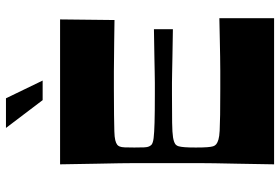

<svg xmlns="http://www.w3.org/2000/svg" viewBox="-164 -752 917 628"><g transform="rotate(-90 294.0 -438.5)"><path d="M70 0Q71 -72 72 -118Q73 -164 73.5 -194.5Q74 -225 74 -247.5Q74 -270 74 -293.5Q74 -317 74 -350Q74 -383 74 -406.5Q74 -430 74 -452.5Q74 -475 73.5 -505.5Q73 -536 72 -582Q71 -628 70 -700H544L542 -522Q499 -523 471 -523Q443 -523 420.5 -523.5Q398 -524 373.5 -524Q349 -524 316 -524Q265 -524 231.5 -523.5Q198 -523 178.5 -522.5Q159 -522 149 -519.5Q139 -517 134 -513Q131 -511 128.5 -505.5Q126 -500 125.5 -489Q125 -478 125 -457Q125 -436 125.5 -425Q126 -414 128.5 -409Q131 -404 134 -401Q140 -396 156 -394Q172 -392 206 -391Q240 -390 301 -390Q322 -390 337 -390Q352 -390 370.5 -390.5Q389 -391 421.5 -391.5Q454 -392 512 -393V-331Q454 -332 421.5 -332.5Q389 -333 370.5 -333.5Q352 -334 337 -334Q322 -334 301 -334Q240 -334 206.5 -333.5Q173 -333 158 -330.5Q143 -328 136 -323Q131 -319 129 -312Q127 -305 126 -292Q125 -279 125 -256Q125 -232 126 -219Q127 -206 129 -199.5Q131 -193 136 -189Q141 -185 151 -182Q161 -179 180 -178Q199 -177 232 -176.5Q265 -176 316 -176Q351 -176 376 -176Q401 -176 424 -176.5Q447 -177 476 -177.5Q505 -178 548 -179V0ZM280 -757 189 -877H286L344 -757Z"/></g></svg>

Font: Ojuju
Style: Bold
Weight: 700
Designer: Chisaokwu Joboson, Mirko Velimirovic
Foundry: Udi Foundry
Version: Version 1.000